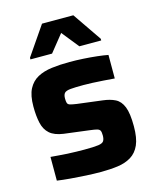

<svg xmlns="http://www.w3.org/2000/svg" viewBox="-110 -798 721 883"><g transform="rotate(-15 250.0 -356.5)"><path d="M260 8Q228 8 190.5 6Q153 4 117.5 1Q82 -2 54 -6V-119Q70 -118 90.5 -116Q111 -114 133 -113Q155 -112 175.5 -111.5Q196 -111 213 -111Q260 -111 280.5 -114Q301 -117 306.5 -126.5Q312 -136 312 -152Q312 -168 308.5 -175Q305 -182 294.5 -185Q284 -188 259 -191L140 -206Q97 -212 75 -231.5Q53 -251 45.5 -284.5Q38 -318 38 -363Q38 -416 54 -446.5Q70 -477 98.5 -492.5Q127 -508 166.5 -513Q206 -518 251 -518Q283 -518 317 -516Q351 -514 382 -510.5Q413 -507 433 -503V-391Q408 -393 380.5 -395Q353 -397 328 -398Q303 -399 286 -399Q246 -399 224.5 -397Q203 -395 195.5 -387Q188 -379 188 -361Q188 -347 190.5 -339.5Q193 -332 203 -329Q213 -326 234 -323L354 -308Q388 -304 412 -292Q436 -280 448.5 -249Q461 -218 461 -156Q461 -100 446.5 -67.5Q432 -35 405 -18.5Q378 -2 341.5 3Q305 8 260 8ZM81 -576V-584L175 -721H324L418 -584V-576H314L249 -657L184 -576Z"/></g></svg>

Font: Saira Thin
Style: Bold
Weight: 700
Version: Version 1.101